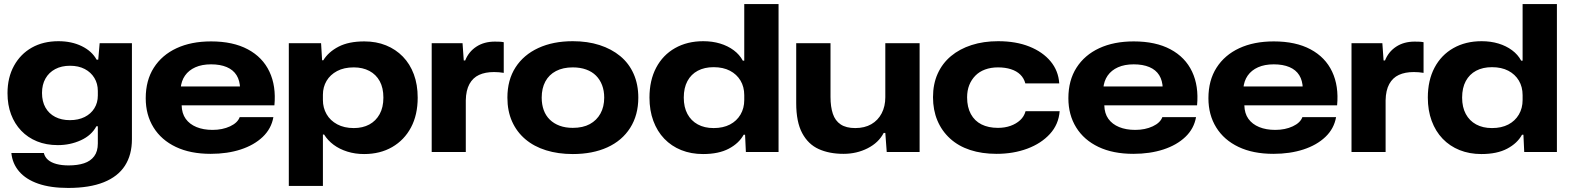

<svg xmlns="http://www.w3.org/2000/svg" viewBox="-20 -749 7740 946"><path d="M316 177Q229 177 168.5 156Q108 135 74.5 96Q41 57 36 5H196Q201 25 216.5 38.5Q232 52 258 59Q284 66 318 66Q362 66 394 55.5Q426 45 444 21Q462 -3 462 -42V-127H455Q431 -82 378.5 -58Q326 -34 265 -34Q208 -34 162.5 -52.5Q117 -71 84.5 -105Q52 -139 34.5 -185.5Q17 -232 17 -290Q17 -367 49 -425Q81 -483 137 -514.5Q193 -546 268 -546Q333 -546 383 -521.5Q433 -497 456 -455H464L471 -536H630V-63Q630 14 595.5 67.5Q561 121 491 149Q421 177 316 177ZM324 -157Q366 -157 397 -172.5Q428 -188 445 -215.5Q462 -243 462 -278V-301Q462 -337 445 -365Q428 -393 397.5 -409Q367 -425 325 -425Q283 -425 252 -408.5Q221 -392 204 -362Q187 -332 187 -291Q187 -249 204 -219Q221 -189 252 -173Q283 -157 324 -157Z M1018 9Q918 9 846.5 -25Q775 -59 736.5 -121Q698 -183 698 -265Q698 -353 738 -415.5Q778 -478 850 -511.5Q922 -545 1020 -545Q1128 -545 1201 -506Q1274 -467 1307.5 -396Q1341 -325 1332 -230H875Q876 -190 895 -163.5Q914 -137 948 -123Q982 -109 1027 -109Q1076 -109 1113.5 -126.5Q1151 -144 1161 -172H1327Q1317 -115 1274.5 -74.5Q1232 -34 1166 -12.5Q1100 9 1018 9ZM870 -313 865 -323H1170L1163 -313Q1162 -352 1145.5 -378.5Q1129 -405 1097 -418.5Q1065 -432 1020 -432Q975 -432 942.5 -417.5Q910 -403 891.5 -376.5Q873 -350 870 -313Z M1403 167V-536H1562L1567 -452H1573Q1598 -493 1648 -519Q1698 -545 1775 -545Q1834 -545 1882 -525.5Q1930 -506 1965 -470Q2000 -434 2019 -383Q2038 -332 2038 -268Q2038 -183 2005 -121Q1972 -59 1912.5 -24.5Q1853 10 1774 10Q1730 10 1691.5 -2Q1653 -14 1624 -35.5Q1595 -57 1577 -86H1571V167ZM1723 -118Q1767 -118 1799.5 -135.5Q1832 -153 1850.5 -186.5Q1869 -220 1869 -268Q1869 -316 1851 -349Q1833 -382 1800 -399.5Q1767 -417 1723 -417Q1675 -417 1641 -399Q1607 -381 1589 -350.5Q1571 -320 1571 -282V-256Q1571 -218 1589 -186.5Q1607 -155 1641.5 -136.5Q1676 -118 1723 -118Z M2107 0V-536H2259L2265 -451H2272Q2289 -494 2327 -519Q2365 -544 2418 -544Q2431 -544 2442 -543.5Q2453 -543 2462 -541V-390Q2451 -392 2438.5 -393Q2426 -394 2414 -394Q2371 -394 2340.5 -380Q2310 -366 2293 -335Q2276 -304 2275 -255V0Z M2802 10Q2730 10 2670.5 -8.5Q2611 -27 2568.5 -63Q2526 -99 2503 -150.5Q2480 -202 2480 -268Q2480 -355 2520 -417Q2560 -479 2632.5 -512.5Q2705 -546 2802 -546Q2875 -546 2934 -527Q2993 -508 3036 -472.5Q3079 -437 3102 -385Q3125 -333 3125 -268Q3125 -182 3085 -119Q3045 -56 2972.5 -23Q2900 10 2802 10ZM2802 -119Q2852 -119 2886 -137.5Q2920 -156 2938.5 -189.5Q2957 -223 2957 -268Q2957 -302 2946.5 -329.5Q2936 -357 2916.5 -376.5Q2897 -396 2868 -406.5Q2839 -417 2802 -417Q2754 -417 2719.5 -399Q2685 -381 2667 -347.5Q2649 -314 2649 -268Q2649 -234 2659 -206.5Q2669 -179 2689 -159.5Q2709 -140 2737.5 -129.5Q2766 -119 2802 -119Z M3444 10Q3385 10 3336.5 -9.5Q3288 -29 3253 -65.5Q3218 -102 3199 -153.5Q3180 -205 3180 -268Q3180 -353 3213 -415.5Q3246 -478 3306 -512Q3366 -546 3445 -546Q3490 -546 3528 -534.5Q3566 -523 3595 -501.5Q3624 -480 3640 -450H3647V-729H3816V0H3655L3651 -85H3644Q3621 -43 3571 -16.5Q3521 10 3444 10ZM3496 -118Q3543 -118 3576.5 -135.5Q3610 -153 3628.5 -184.5Q3647 -216 3647 -256V-280Q3647 -321 3628.5 -352Q3610 -383 3576.5 -400.5Q3543 -418 3496 -418Q3451 -418 3418 -400.5Q3385 -383 3367 -349.5Q3349 -316 3349 -268Q3349 -221 3367 -187.5Q3385 -154 3418 -136Q3451 -118 3496 -118Z M4136 9Q4066 9 4014 -14.5Q3962 -38 3932.5 -93Q3903 -148 3903 -241V-536H4072V-271Q4072 -223 4083.5 -188.5Q4095 -154 4122 -136Q4149 -118 4194 -118Q4240 -118 4273 -137Q4306 -156 4324 -190.5Q4342 -225 4342 -270V-536H4511V0H4349L4342 -94H4334Q4309 -46 4255 -18.5Q4201 9 4136 9Z M4890 9Q4818 9 4760 -10Q4702 -29 4661 -66.5Q4620 -104 4598.5 -155.5Q4577 -207 4577 -270Q4577 -335 4600 -386Q4623 -437 4665.5 -472.5Q4708 -508 4767 -527Q4826 -546 4898 -546Q4986 -546 5052 -519.5Q5118 -493 5156.5 -446.5Q5195 -400 5199 -338H5032Q5025 -364 5007 -381.5Q4989 -399 4961 -408Q4933 -417 4897 -417Q4862 -417 4833.5 -406.5Q4805 -396 4785.5 -376Q4766 -356 4755.5 -329.5Q4745 -303 4745 -269Q4745 -221 4763.5 -187Q4782 -153 4816 -136Q4850 -119 4897 -119Q4931 -119 4959 -129Q4987 -139 5006.5 -157Q5026 -175 5033 -201H5201Q5196 -136 5153 -89Q5110 -42 5041.5 -16.5Q4973 9 4890 9Z M5564 9Q5464 9 5392.5 -25Q5321 -59 5282.5 -121Q5244 -183 5244 -265Q5244 -353 5284 -415.5Q5324 -478 5396 -511.5Q5468 -545 5566 -545Q5674 -545 5747 -506Q5820 -467 5853.5 -396Q5887 -325 5878 -230H5421Q5422 -190 5441 -163.5Q5460 -137 5494 -123Q5528 -109 5573 -109Q5622 -109 5659.5 -126.5Q5697 -144 5707 -172H5873Q5863 -115 5820.5 -74.5Q5778 -34 5712 -12.5Q5646 9 5564 9ZM5416 -313 5411 -323H5716L5709 -313Q5708 -352 5691.5 -378.5Q5675 -405 5643 -418.5Q5611 -432 5566 -432Q5521 -432 5488.5 -417.5Q5456 -403 5437.5 -376.5Q5419 -350 5416 -313Z M6254 9Q6154 9 6082.5 -25Q6011 -59 5972.5 -121Q5934 -183 5934 -265Q5934 -353 5974 -415.5Q6014 -478 6086 -511.5Q6158 -545 6256 -545Q6364 -545 6437 -506Q6510 -467 6543.5 -396Q6577 -325 6568 -230H6111Q6112 -190 6131 -163.5Q6150 -137 6184 -123Q6218 -109 6263 -109Q6312 -109 6349.5 -126.5Q6387 -144 6397 -172H6563Q6553 -115 6510.5 -74.5Q6468 -34 6402 -12.5Q6336 9 6254 9ZM6106 -313 6101 -323H6406L6399 -313Q6398 -352 6381.5 -378.5Q6365 -405 6333 -418.5Q6301 -432 6256 -432Q6211 -432 6178.5 -417.5Q6146 -403 6127.5 -376.5Q6109 -350 6106 -313Z M6639 0V-536H6791L6797 -451H6804Q6821 -494 6859 -519Q6897 -544 6950 -544Q6963 -544 6974 -543.5Q6985 -543 6994 -541V-390Q6983 -392 6970.5 -393Q6958 -394 6946 -394Q6903 -394 6872.5 -380Q6842 -366 6825 -335Q6808 -304 6807 -255V0Z M7279 10Q7220 10 7171.5 -9.5Q7123 -29 7088 -65.5Q7053 -102 7034 -153.5Q7015 -205 7015 -268Q7015 -353 7048 -415.5Q7081 -478 7141 -512Q7201 -546 7280 -546Q7325 -546 7363 -534.5Q7401 -523 7430 -501.5Q7459 -480 7475 -450H7482V-729H7651V0H7490L7486 -85H7479Q7456 -43 7406 -16.5Q7356 10 7279 10ZM7331 -118Q7378 -118 7411.5 -135.5Q7445 -153 7463.5 -184.5Q7482 -216 7482 -256V-280Q7482 -321 7463.5 -352Q7445 -383 7411.5 -400.5Q7378 -418 7331 -418Q7286 -418 7253 -400.5Q7220 -383 7202 -349.5Q7184 -316 7184 -268Q7184 -221 7202 -187.5Q7220 -154 7253 -136Q7286 -118 7331 -118Z"/></svg>

Font: Mona Sans Expanded
Style: Bold
Weight: 700
Width: 7
Designer: Deni Anggara
Foundry: GitHub
Version: Version 2.000